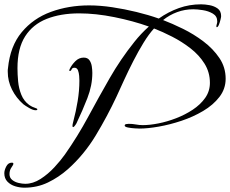

<svg xmlns="http://www.w3.org/2000/svg" viewBox="-35 -785 1066 890"><path d="M78 85Q57 85 35.5 78.5Q14 72 -0.5 57Q-15 42 -15 18Q-15 4 -6 -13.5Q3 -31 20 -31Q27 -31 27 -26Q27 -21 18 -8.5Q9 4 9 22Q9 39 21.5 49Q34 59 51 63Q68 67 82 67Q118 67 153 44.5Q188 22 217.5 -10Q247 -42 266 -69Q325 -153 373.5 -243Q422 -333 473 -422Q524 -511 588 -591Q603 -610 620 -628Q637 -646 655 -662Q582 -688 495.5 -705.5Q409 -723 332 -723Q246 -723 181.5 -697.5Q117 -672 81.5 -616.5Q46 -561 46 -469Q46 -441 49 -408Q52 -375 64 -345.5Q76 -316 101 -298Q112 -290 130 -284Q132 -283 135 -282Q138 -281 138 -278Q138 -275 135 -274.5Q132 -274 130 -274Q118 -274 100 -284.5Q82 -295 73 -302Q40 -331 20.5 -370Q1 -409 1 -452Q1 -457 1 -461Q1 -465 2 -469Q12 -571 65.5 -635.5Q119 -700 201 -730Q283 -760 378 -760Q429 -760 485.5 -751.5Q542 -743 597.5 -729.5Q653 -716 701 -699Q745 -730 794 -747.5Q843 -765 897 -765Q915 -765 936.5 -761Q958 -757 974 -745.5Q990 -734 990 -710Q990 -706 987 -693.5Q984 -681 979.5 -670Q975 -659 970 -659Q968 -659 968 -662Q968 -668 970 -673.5Q972 -679 972 -686Q972 -710 951.5 -722Q931 -734 905 -738Q879 -742 861 -742Q822 -742 786.5 -729Q751 -716 721 -692Q763 -676 813 -651.5Q863 -627 908 -593Q953 -559 982 -516Q1011 -473 1011 -420Q1011 -373 982 -335.5Q953 -298 906.5 -270.5Q860 -243 806 -225Q752 -207 700.5 -198Q649 -189 612 -189Q607 -189 590 -190Q573 -191 558 -194Q543 -197 543 -203Q543 -209 551.5 -210Q560 -211 562 -211Q579 -211 595 -208Q611 -205 627 -205Q659 -205 699.5 -213Q740 -221 781.5 -237Q823 -253 858.5 -276.5Q894 -300 916 -331Q938 -362 938 -401Q938 -450 913 -490Q888 -530 848 -561Q808 -592 763 -615Q718 -638 679 -653Q655 -627 630.5 -587Q606 -547 583 -502Q560 -457 540 -413.5Q520 -370 505 -337Q463 -247 409 -157.5Q355 -68 280 -1Q237 37 187 61Q137 85 78 85ZM304 -196Q302 -196 301.5 -198Q301 -200 301 -201Q301 -207 302.5 -212.5Q304 -218 305 -223Q317 -268 325 -316.5Q333 -365 333 -411Q333 -419 332 -433Q331 -447 326.5 -459Q322 -471 310 -471Q300 -471 297 -463.5Q294 -456 289 -456Q286 -456 286 -459Q286 -461 288 -465Q297 -484 314 -501Q331 -518 353 -518Q371 -518 379.5 -506Q388 -494 390.5 -477.5Q393 -461 393 -447Q393 -389 370 -330Q347 -271 322 -219Q321 -215 314.5 -205.5Q308 -196 304 -196Z"/></svg>

Font: My Soul
Style: Regular
Weight: 400
Designer: Robert E. Leuschke
Foundry: Robert E. Leuschke
Version: Version 1.010; ttfautohint (v1.8.4.7-5d5b)